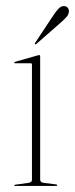

<svg xmlns="http://www.w3.org/2000/svg" viewBox="-20 -611 246 631"><path d="M112 -426V-21Q112 -11.5 124 -10L164 -5Q168 -5 168 -2Q168 0 165 0H29Q27 0 27 -2Q27 -3.5 30 -4L73 -10Q85 -11.5 85 -20V-399Q85 -403 81 -403H29Q27 -403 27 -405Q27 -406.5 30 -408L104 -429Q107 -430 109 -430Q112 -430 112 -426ZM153 -557Q163.5 -573 171.8 -582Q180 -591 189.5 -591Q198 -591 202.2 -586Q206.5 -581 206.5 -574Q206.5 -564.5 199.2 -556Q192 -547.5 180.5 -537.5L100 -467Q97 -464 95 -466Q93.5 -467.5 96 -471Z"/></svg>

Font: Fraunces 144pt S000 Thin
Style: Regular
Weight: 100
Version: Version 1.000; ttfautohint (v1.8.3)